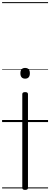

<svg xmlns="http://www.w3.org/2000/svg" viewBox="-20 -1161 477 1826"><path d="M219 645Q192 645 192 626V-266Q192 -275 198.5 -280Q205 -285 219 -285Q246 -285 246 -266V626Q246 636 239 640.5Q232 645 219 645ZM219 -413Q197 -413 185.5 -426Q174 -439 174 -464Q174 -490 185.5 -502.5Q197 -515 219 -515Q241 -515 252.5 -502.5Q264 -490 264 -464Q264 -439 252.5 -426Q241 -413 219 -413ZM0 621H437V631H0ZM0 -20H437V0H0ZM0 -505H437V-500H0ZM0 -1141H437V-1131H0Z"/></svg>

Font: Playwrite BR Guides
Style: Regular
Weight: 400
Designer: Veronika Burian, José Scaglione
Foundry: TypeTogether
Version: Version 1.003